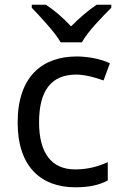

<svg xmlns="http://www.w3.org/2000/svg" viewBox="-20 -786 520 816"><path d="M238 -606H328C352 -651 415 -715 453 -753V-766H391C356 -743 318 -710 282 -674C249 -710 210 -743 175 -766H115V-753C151 -715 212 -651 238 -606ZM300 10C361 10 402 0 438 -19V-97C401 -80 357 -66 299 -66C198 -66 146 -137 146 -266C146 -400 197 -469 304 -469C341 -469 388 -456 420 -444L447 -517C415 -533 360 -546 306 -546C162 -546 55 -463 55 -265C55 -75 157 10 300 10Z"/></svg>

Font: Noto Sans Elbasan
Style: Regular
Weight: 400
Designer: Monotype Design Team
Foundry: Monotype Imaging Inc.
Version: Version 2.004